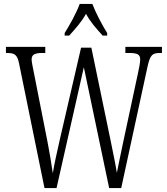

<svg xmlns="http://www.w3.org/2000/svg" viewBox="-20 -951 847 971"><path d="M307 -784V-771H330C362 -807 391 -838 415 -881C438 -838 467 -807 499 -771H522V-784C498 -822 464 -886 447 -931H383C367 -886 331 -822 307 -784ZM76 -632 205 0H266L404 -611L532 0H593L727 -618C740 -675 752 -683 789 -683H799V-714H614V-683H635C677 -683 689 -674 689 -650C689 -636 684 -609 678 -582L603 -232C590 -172 580 -121 571 -77C563 -127 552 -177 539 -242L442 -710H390L282 -243C268 -180 256 -129 247 -75C239 -128 233 -169 221 -230L150 -590C145 -616 140 -638 140 -651C140 -671 151 -683 192 -683H209V-714H10V-683H16C53 -683 67 -675 76 -632Z"/></svg>

Font: Noto Serif Myanmar ExtraCondensed Light
Style: Regular
Weight: 300
Width: 2
Designer: Ben Mitchell and the Monotype Design Team
Foundry: Monotype Imaging Inc.
Version: Version 2.106